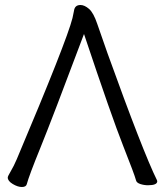

<svg xmlns="http://www.w3.org/2000/svg" viewBox="-20 -731 660 768"><path d="M609 -6Q609 10 572 10Q556 10 541 5Q526 0 524 -10Q518 -33 472.5 -148Q427 -263 316 -595Q188 -254 142 -141Q96 -28 87 6Q84 17 67.5 17Q51 17 31 5Q11 -7 11 -21Q11 -26 23 -46Q35 -66 47 -94Q247 -567 270 -659Q274 -677 276 -688Q279 -711 302 -711Q318 -711 336 -695.5Q354 -680 369 -635.5Q384 -591 410 -518Q553 -121 608 -10Q609 -8 609 -6Z"/></svg>

Font: QiushuiShotai Bright
Style: Regular
Weight: 400
Designer: Christian Thalmann (Catharsis Fonts)
Version: Version 1.250;